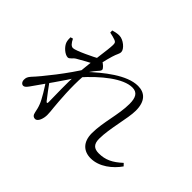

<svg xmlns="http://www.w3.org/2000/svg" viewBox="-178 -1047 1356 1356"><g transform="rotate(45 500.0 -369.0)"><path d="M784.6 -30.7C869.9 -30.7 945.8 -92.6 989.7 -155.4L972.4 -173.5C914.2 -119.6 865.8 -96 800.1 -96C751.8 -96 728.9 -118 728.9 -171.6C728.9 -274.2 772.4 -416.6 772.4 -494.7C772.4 -587.6 728.7 -629.7 659.9 -629.7C550.1 -629.7 419.9 -524.3 322.5 -432.5L320.6 -375.9C424.4 -493.2 548.8 -593.5 639.2 -593.5C688.8 -593.5 707.3 -559.9 707.3 -496.5C707.3 -389.5 664.8 -273.2 664.8 -162.5C664.8 -74.3 713.6 -30.7 784.6 -30.7ZM84.7 -56.3C99.7 -56.5 109 -69.1 121.3 -85.7C178.1 -166.2 266.3 -289.4 318.7 -373.2L320.6 -460.8C255.7 -350.4 126.4 -189 80.5 -141.5C62.4 -121.1 58.5 -109.1 58.5 -90.9C58.5 -70.6 70.5 -56.1 84.7 -56.3ZM310.3 50.2C337.5 50.2 351.8 2.6 351.8 -30.7C351.8 -53 349.2 -73.5 346.5 -99.4C341.1 -160.8 329.6 -287.3 338.3 -405.4C344.5 -504 372.9 -608.5 383.9 -645.2C395.4 -685.1 407 -694.4 407 -715.2C407 -743.8 356.1 -787.9 314.6 -787.9C292.1 -787.9 271.4 -782.8 253.8 -777.3L254.6 -756.8C276.7 -752.5 295.3 -747.3 308 -742.8C326 -736.3 330.5 -731.7 330.5 -709.1C329.8 -656.6 306 -527.7 295.9 -387.5C287.9 -282.2 294.5 -160.7 294.1 -102.6C293.9 -87.1 288.7 -86.2 279.8 -96.1C262.6 -117.4 213.8 -182.2 185 -223L169.1 -201.4C200.1 -159.2 249 -77.8 259.7 -47.4C268.7 -24.7 272.3 -8.1 277.3 16.2C281.6 39.3 292.4 50.2 310.3 50.2ZM166.1 -420.2C182.9 -420.2 192.9 -442.9 213.7 -455.6C248.7 -476.1 302.9 -506.8 347.2 -527.4C342 -510.5 335.4 -493.3 329.6 -483.3L325.8 -425.3C343.3 -450.6 360 -476.2 376.8 -495.4C389.5 -510.8 400.4 -519 400.4 -530.9C400.4 -542.9 374.3 -565.7 356.6 -574.9C345 -579.7 339.7 -577.5 327.4 -570.9C301 -555.4 174 -493 146 -493C127.9 -493 113.3 -509.8 98.4 -540.5L79.5 -534.9C79.1 -521.5 79.9 -505.3 84.1 -490.7C94.1 -458.1 137 -420.2 166.1 -420.2Z"/></g></svg>

Font: Source Han Serif CN VF
Style: Regular
Weight: 250
Designer: Ryoko NISHIZUKA 西塚涼子 (kana & ideographs); Frank Grießhammer (Latin, Greek & Cyrillic); Wenlong ZHANG 张文龙 (bopomofo); San
Foundry: Adobe
Version: Version 2.002;hotconv 1.1.0;makeotfexe 2.6.0